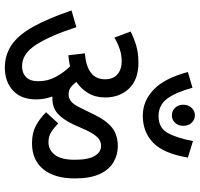

<svg xmlns="http://www.w3.org/2000/svg" viewBox="-36 -869 824 792"><g transform="rotate(90 376.0 -473.0)"><path d="M412 -817Q412 -838 425 -851.5Q438 -865 455 -865Q474 -865 486.5 -851.5Q499 -838 499 -817Q499 -796 486.5 -783Q474 -770 455 -770Q438 -770 425 -783Q412 -796 412 -817ZM630 -836Q613 -735 568.5 -692.5Q524 -650 457 -650Q397 -650 350 -694.5Q303 -739 277 -836L342 -855Q361 -785 387.5 -750Q414 -715 459 -715Q507 -715 528 -752Q549 -789 562 -857ZM390 -211Q390 -148 353.5 -114.5Q317 -81 259 -81Q207 -81 166 -108.5Q125 -136 91 -196.5Q57 -257 23 -356L92 -376Q126 -271 163.5 -211.5Q201 -152 253 -152Q281 -152 298 -168.5Q315 -185 315 -219Q315 -258 297.5 -290.5Q280 -323 254 -350Q232 -345 208 -343L200 -411Q307 -420 307 -494Q307 -528 286.5 -545.5Q266 -563 233 -563Q207 -563 183 -555Q159 -547 135 -533L110 -600Q138 -614 168.5 -623Q199 -632 239 -632Q308 -632 345 -593.5Q382 -555 382 -495Q382 -455 364.5 -425.5Q347 -396 318 -376Q331 -359 342.5 -351.5Q354 -344 369 -344Q386 -344 399 -355Q412 -366 424 -391L455 -454Q478 -501 507.5 -524Q537 -547 584 -547Q618 -547 648.5 -529.5Q679 -512 697.5 -473Q716 -434 716 -369Q716 -286 678 -239.5Q640 -193 571 -193Q529 -193 499.5 -208.5Q470 -224 443 -251L489 -301Q509 -282 526 -271.5Q543 -261 566 -261Q598 -261 618.5 -287Q639 -313 639 -370Q639 -426 623 -452Q607 -478 582 -478Q562 -478 547.5 -464Q533 -450 518 -419L493 -363Q472 -319 447.5 -298Q423 -277 385 -277Q381 -277 378 -277Q390 -244 390 -211Z"/></g></svg>

Font: Noto Sans Devanagari Condensed
Style: Regular
Weight: 400
Width: 3
Designer: Jelle Bosma - Monotype Design Team
Foundry: Monotype Imaging Inc.
Version: Version 2.004; ttfautohint (v1.8.4.7-5d5b)